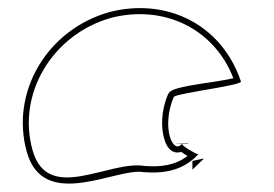

<svg xmlns="http://www.w3.org/2000/svg" viewBox="-20 -564 663 464"><path d="M45 -196C86 -52 263 -160 327 -148C377 -144 423 -152 459 -191C451 -193 418 -212 420 -217C398 -188 369 -257 400 -330C412 -340 572 -358 562 -368C515 -506 382 -570 245 -535C94 -493 4 -341 45 -196ZM59 -200C20 -336 106 -481 249 -521C375 -553 497 -496 544 -375C506 -365 409 -358 390 -342L386 -336C368 -293 369 -252 378 -225C383 -208 396 -190 418 -197C423 -193 429 -190 433 -187C403 -164 368 -160 329 -163C243 -177 96 -71 59 -200ZM405 -217C405 -216 434 -217 435 -217V-218ZM420 -217V-218ZM445 -154 471 -179C472 -180 471 -180 472 -181L445 -175ZM459 -191C461 -191 461 -191 460 -190V-192Z"/></svg>

Font: Ampere
Style: OuLn
Weight: 400
Version: Version 1